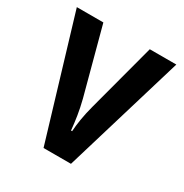

<svg xmlns="http://www.w3.org/2000/svg" viewBox="-133 -647 719 752"><g transform="rotate(30 227.0 -271.5)"><path d="M165 0H289L452 -543H332L250 -235C237 -187 231 -145 229 -113H224C220 -155 214 -197 202 -244L122 -543H2Z"/></g></svg>

Font: Noto Sans Tamil Condensed SemiBold
Style: Regular
Weight: 600
Width: 3
Designer: Jelle Bosma - Monotype Design Team
Foundry: Monotype Imaging Inc.
Version: Version 2.004